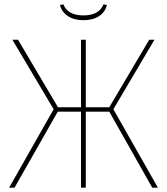

<svg xmlns="http://www.w3.org/2000/svg" viewBox="-20 -864 769 884"><path d="M502 -361 707 0H681L483 -350H375V0H353V-350H246L47 0H22L227 -361L37 -681H63L247 -370H353V-681H375V-370H483L667 -681H691ZM256 -841 272 -844Q281 -819 304.5 -806Q328 -793 364 -793Q400 -793 423.5 -806Q447 -819 456 -844L472 -841Q465 -809 436.5 -790Q408 -771 364 -771Q321 -771 292.5 -790Q264 -809 256 -841Z"/></svg>

Font: Fira Sans Thin
Style: Regular
Weight: 100
Designer: bBox Type GmbH & Carrois Corporate GbR & Edenspiekermann AG
Foundry: bBox Type GmbH & Carrois Corporate GbR & Edenspiekermann AG
Version: Version 4.301